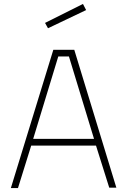

<svg xmlns="http://www.w3.org/2000/svg" viewBox="-20 -952 644 972"><path d="M35 0H71L138 -215H466L533 -2H569L356 -700H250ZM275 -666H329L456 -249H148ZM208 -836 223 -809 416 -901 400 -932Z"/></svg>

Font: TitilliumText22L
Style: 1 wt
Weight: 100
Designer: Campivisivi
Foundry: Campivisivi
Version: 1.000